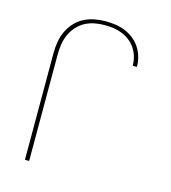

<svg xmlns="http://www.w3.org/2000/svg" viewBox="-110 -832 821 922"><g transform="rotate(15 300.0 -371.5)"><path d="M99 0V-530Q99 -558 103.5 -585.5Q108 -613 119.5 -638.5Q131 -664 150 -685Q169 -706 193.5 -719Q218 -732 246 -737.5Q274 -743 301 -743Q326 -743 351 -739.5Q376 -736 399 -726.5Q422 -717 442 -701.5Q462 -686 475.5 -665Q489 -644 496 -620Q503 -596 503 -571V-570H482V-571Q482 -593 476 -614.5Q470 -636 457.5 -655Q445 -674 427.5 -687.5Q410 -701 389 -709.5Q368 -718 346 -721Q324 -724 301 -724Q276 -724 251 -719Q226 -714 204 -702Q182 -690 165 -670.5Q148 -651 138 -628.5Q128 -606 124 -580.5Q120 -555 120 -530V0Z"/></g></svg>

Font: Iosevka Thin Extended
Style: Regular
Weight: 100
Width: 7
Monospace: yes
Designer: Belleve Invis
Foundry: Belleve Invis
Version: Version 32.5.0; ttfautohint (v1.8.4)